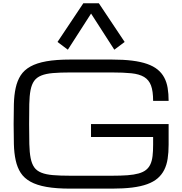

<svg xmlns="http://www.w3.org/2000/svg" viewBox="-20 -1126 1103 1162"><path d="M671.9 -825.2 734.4 -872.1 578.1 -1106.4H484.4L328.1 -872.1L390.6 -825.2L531.2 -1043.9ZM906.7 -515.6Q906.7 -574.2 894 -608.4Q881.3 -642.6 852.1 -660.2Q822.8 -677.7 774.9 -682.6Q727.1 -687.5 656.7 -687.5H405.8Q343.3 -687.5 300.5 -683.8Q257.8 -680.2 230 -668.9Q202.1 -657.7 187 -636.7Q171.9 -615.7 165 -581.1Q158.2 -546.4 157.2 -495.8Q156.2 -445.3 156.2 -375Q156.2 -304.7 157.5 -254.2Q158.7 -203.6 165.5 -168.9Q172.4 -134.3 187.3 -113.3Q202.1 -92.3 230 -81.1Q257.8 -69.8 300.5 -66.2Q343.3 -62.5 405.8 -62.5H657.2Q711.9 -62.5 751.5 -65.4Q791 -68.4 818.8 -76.2Q846.7 -84 863.8 -97.7Q880.9 -111.3 890.4 -132.1Q899.9 -152.8 903.3 -181.9Q906.7 -210.9 906.7 -250V-296.9H530.8V-375H1000.5V-250Q1000.5 -203.1 994.6 -165.3Q988.8 -127.4 973.9 -97.9Q959 -68.4 934.1 -46.9Q909.2 -25.4 871.1 -11.5Q833 2.4 780.3 9Q727.5 15.6 657.2 15.6H405.8Q319.8 15.6 261 5.1Q202.1 -5.4 164.1 -26.6Q126 -47.9 105.2 -80.1Q84.5 -112.3 75 -155.8Q65.4 -199.2 64 -253.9Q62.5 -308.6 62.5 -375Q62.5 -441.4 64 -496.1Q65.4 -550.8 75 -594.2Q84.5 -637.7 105.2 -669.9Q126 -702.1 164.1 -723.4Q202.1 -744.6 261 -755.1Q319.8 -765.6 405.8 -765.6H656.7Q727.1 -765.6 779.8 -759Q832.5 -752.4 870.6 -739Q908.7 -725.6 933.8 -705.1Q959 -684.6 973.9 -656.7Q988.8 -628.9 994.6 -593.8Q1000.5 -558.6 1000.5 -515.6Z"/></svg>

Font: Michroma
Style: Regular
Weight: 400
Version: Version 1.000